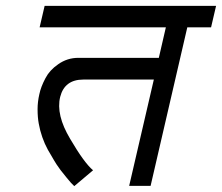

<svg xmlns="http://www.w3.org/2000/svg" viewBox="-20 -633 756 654"><path d="M114 -312Q119 -337 135 -367Q149 -394 178 -414Q209 -436 247 -436H521L545 -540H115L132 -613H716L699 -540H618L493 0H420L504 -362H264Q200 -362 185 -303Q170 -242 219 -160Q267 -78 297 -53L233 1L222 -10Q216 -17 206 -29Q192 -46 186 -54Q170 -76 164 -87Q161 -93 153.5 -105Q146 -117 143 -123Q132 -143 124 -166Q116 -189 112 -212Q108 -233 108 -261Q108 -286 114 -312Z"/></svg>

Font: Miedinger
Style: Italic
Weight: 400
Italic angle: -13°
Version: Version 001.000